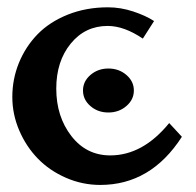

<svg xmlns="http://www.w3.org/2000/svg" viewBox="-20 -511 543 533"><path d="M280.8 -320.8Q310.1 -320.8 330.8 -303Q351.6 -285.2 351.6 -259.8Q351.6 -234.4 330.8 -216.6Q310.1 -198.7 280.8 -198.7Q251.5 -198.7 231 -216.6Q210.4 -234.4 210.4 -259.8Q210.4 -285.2 231.2 -303Q252 -320.8 280.8 -320.8ZM407.7 -452.6 376.5 -403.8Q324.7 -439 278.8 -439Q216.3 -439 176.3 -389.9Q136.2 -340.8 136.2 -265.1Q136.2 -187.5 178 -133.5Q219.7 -79.6 286.1 -79.6Q376.5 -79.6 449.7 -169.4L484.9 -131.3Q398.9 2.4 258.3 2.4Q208.5 2.4 162.8 -17.6Q117.2 -37.6 85 -70.8Q52.7 -104 33.4 -148.9Q14.2 -193.8 14.2 -241.7Q14.2 -291.5 32.5 -336.4Q50.8 -381.3 84.2 -415.8Q117.7 -450.2 168.5 -470.5Q219.2 -490.7 279.8 -490.7Q314.9 -490.7 349.6 -479.2Q384.3 -467.8 407.7 -452.6Z"/></svg>

Font: Flanker
Style: Bold
Weight: 700
Designer: Flanker
Foundry: Flanker
Version: Version 2.021